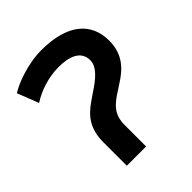

<svg xmlns="http://www.w3.org/2000/svg" viewBox="-161 -636 740 740"><g transform="rotate(-45 209.0 -266.0)"><path d="M208 -108V8H103V-119C103 -192 132 -231 184 -266L207 -282C255 -313 291 -343 291 -379C291 -432 240 -447 186 -447C131 -447 74 -428 35 -402L1 -489C29 -508 107 -540 185 -540C324 -540 396 -481 396 -381C396 -304 353 -265 303 -234L285 -222C233 -190 208 -164 208 -108Z"/></g></svg>

Font: Repo Medium
Style: Regular
Weight: 500
Designer: Stefan Peev
Foundry: Context Ltd
Version: Version 1.502